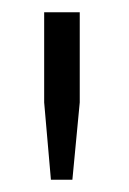

<svg xmlns="http://www.w3.org/2000/svg" viewBox="-20 -706 211 313"><path d="M63 -413 52 -539V-686H110V-539L98 -413Z"/></svg>

Font: Archivo SemiCondensed ExtraLight
Style: Regular
Weight: 250
Width: 4
Designer: Hector Gatti
Foundry: Omnibus-Type
Version: Version 2.001